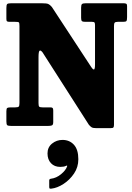

<svg xmlns="http://www.w3.org/2000/svg" viewBox="-20 -770 808 1174"><path d="M73 -636.5H40Q27.5 -636.5 23.2 -639.5Q19 -642.5 19 -654.5V-720.5Q19 -740 23.8 -745Q28.5 -750 47.5 -750H236.5Q264.5 -750 274.8 -745.8Q285 -741.5 297 -727.5L538.5 -359Q547.5 -345 554.2 -345.2Q561 -345.5 561 -378V-616Q561 -628.5 557.8 -632.5Q554.5 -636.5 542.5 -636.5H502Q486.5 -636.5 481.2 -640.8Q476 -645 476 -660.5V-723.5Q476 -741 481.8 -745.5Q487.5 -750 504 -750H737Q747 -750 752 -747Q757 -744 757 -733.5V-665.5Q757 -646 752.8 -641.2Q748.5 -636.5 732 -636.5H700Q685.5 -636.5 681.2 -631.2Q677 -626 677 -611.5V-7Q677 5.5 673.2 9.5Q669.5 13.5 656.5 13.5H567.5Q548 13.5 540 8.2Q532 3 523.5 -7L240 -450Q228.5 -464.5 222 -459.8Q215.5 -455 215.5 -419.5V-139.5Q215.5 -123 219.5 -118.2Q223.5 -113.5 240 -113.5H288Q298.5 -113.5 302 -109.5Q305.5 -105.5 305.5 -94V-23.5Q305.5 -6.5 297.2 -3.2Q289 0 273.5 0H49Q29.5 0 24.2 -4.5Q19 -9 19 -28.5V-90Q19 -107 24.8 -110.2Q30.5 -113.5 47.5 -113.5H73Q90.5 -113.5 94.8 -118.5Q99 -123.5 99 -141V-611Q99 -630 95.2 -633.2Q91.5 -636.5 73 -636.5ZM270.5 168Q270.5 130.5 298.2 108Q326 85.5 362 85.5Q405 85.5 432 115Q459 144.5 459 204Q459 252 432.8 291Q406.5 330 368.2 354.8Q330 379.5 294 383.5Q286.5 384.5 283.8 382.8Q281 381 281 372.5V333Q281 324.5 291 323Q324.5 319 353.5 295Q382.5 271 390.5 247Q392.5 239.5 384 244Q371 250.5 348.5 250.5Q313 250.5 291.8 228Q270.5 205.5 270.5 168Z"/></svg>

Font: Besley* Narrow Heavy
Style: Regular
Weight: 800
Width: 4
Designer: Owen Earl
Foundry: indestructible type*
Version: Version 3.000; ttfautohint (v1.8.3)